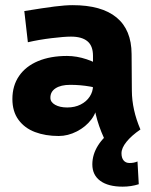

<svg xmlns="http://www.w3.org/2000/svg" viewBox="-20 -508 578 733"><path d="M448.2 204.6Q393.1 204.6 362.8 182.4Q332.5 160.2 332.5 119.6Q332.5 82 354.2 47.4Q376 12.7 416 -13.7H516.1Q481.9 9.8 462.9 33.4Q443.8 57.1 443.8 77.1Q443.8 94.7 451.9 104.5Q460 114.3 474.6 114.3Q491.7 114.3 504.9 108.4L509.8 195.3Q480.5 204.6 448.2 204.6ZM377 19Q335 -73.2 335 -160.2V-294.9Q335 -333 313.7 -350.6Q292.5 -368.2 251 -368.2Q225.1 -368.2 176.5 -362.3Q127.9 -356.4 86.4 -346.7L72.8 -465.8Q147.9 -478 188.7 -483.2Q229.5 -488.3 257.3 -488.3Q367.7 -488.3 424.8 -441.4Q481.9 -394.5 482.4 -301.8L483.4 -161.1Q483.9 -88.9 516.1 -13.7ZM204.1 11.2Q153.3 11.2 113.5 -3.9Q73.7 -19 50.5 -50.8Q27.3 -82.5 27.3 -129.9Q27.3 -180.7 52.7 -217.8Q78.1 -254.9 125.2 -274.7Q172.4 -294.4 235.8 -294.4Q272.9 -294.4 311.3 -281.5Q349.6 -268.6 385.7 -243.2L387.2 -160.2Q361.8 -170.9 324.5 -177.5Q287.1 -184.1 248 -184.1Q212.4 -184.1 192.1 -170.9Q171.9 -157.7 172.4 -134.3Q172.4 -118.2 190.4 -107.9Q208.5 -97.7 236.8 -97.7Q265.6 -97.7 287.8 -108.9Q310.1 -120.1 322.5 -139.2Q335 -158.2 335 -180.2L350.1 -110.4Q350.1 -80.6 328.9 -52.2Q307.6 -23.9 273.4 -6.3Q239.3 11.2 204.1 11.2Z"/></svg>

Font: DavidDev Light
Style: Regular
Weight: 300
Designer: David.dev
Foundry: David.dev
Version: Version 1.001;FEAKit 1.0